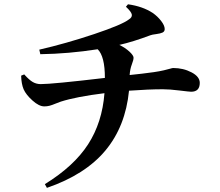

<svg xmlns="http://www.w3.org/2000/svg" viewBox="-20 -823 1040 909"><path d="M576.2 -791 585.9 -802.7Q655.3 -793 703.1 -761.7Q725.6 -746.1 742.7 -724.1Q759.8 -702.1 759.8 -685.5Q759.8 -673.8 749.5 -668.9Q739.3 -664.1 719.7 -661.6Q700.2 -659.2 692.4 -656.2Q609.4 -625 544.9 -610.4Q573.2 -596.7 592.8 -578.6Q612.3 -560.5 612.3 -549.8Q612.3 -539.1 604 -517.6Q595.7 -496.1 593.8 -467.8Q652.3 -473.6 708 -481.4Q735.4 -485.4 755.9 -490.2Q776.4 -495.1 786.1 -498Q795.9 -501 799.8 -501Q847.7 -501 886.7 -480.5Q925.8 -460 925.8 -430.7Q925.8 -388.7 884.8 -388.7Q877 -388.7 830.1 -394.5Q783.2 -400.4 751 -400.4Q684.6 -400.4 590.8 -393.6Q574.2 -224.6 479 -110.4Q383.8 3.9 202.1 66.4L192.4 48.8Q330.1 -36.1 397 -139.6Q463.9 -243.2 474.6 -381.8Q340.8 -365.2 267.6 -341.8Q260.7 -339.8 243.2 -332.5Q225.6 -325.2 214.4 -322.3Q203.1 -319.3 189.5 -319.3Q165 -319.3 134.3 -346.7Q103.5 -374 91.8 -400.4Q81.1 -425.8 80.1 -464.8L94.7 -470.7Q118.2 -444.3 135.3 -434.6Q152.3 -424.8 172.9 -424.8Q227.5 -424.8 476.6 -454.1Q476.6 -556.6 442.4 -589.8Q304.7 -568.4 170.9 -566.4L166 -587.9Q293 -617.2 425.8 -661.6Q558.6 -706.1 590.8 -731.4Q606.4 -741.2 604 -754.4Q601.6 -767.6 576.2 -791Z"/></svg>

Font: GenYoMin TW TTF Bold
Style: Regular
Weight: 700
Version: Version 1.300